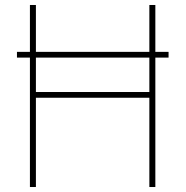

<svg xmlns="http://www.w3.org/2000/svg" viewBox="-20 -750 744 770"><path d="M656 -542V-519H603V0H579V-358H124V0H100V-519H48V-542H100V-730H124V-542H579V-730H603V-542ZM124 -381H579V-519H124Z"/></svg>

Font: Nacelle Thin
Style: Regular
Weight: 100
Designer: Sora Sagano
Foundry: Sora Sagano
Version: Version 1.000;FEAKit 1.0